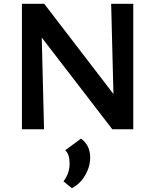

<svg xmlns="http://www.w3.org/2000/svg" viewBox="-20 -678 814 1007"><path d="M563 -658H679V0H569L199 -481L211 0H95V-658H212L575 -185ZM405 49Q453 84 453 148Q453 196 426.5 241.5Q400 287 357 309L313 273Q345 232 345 180Q345 130 322 110Z"/></svg>

Font: EauTest
Style: Bold
Weight: 700
Designer: Christian Thalmann (Catharsis Fonts)
Version: Version 0.001;PS 000.001;hotconv 1.0.88;makeotf.lib2.5.64775